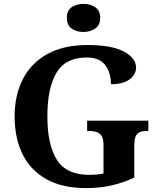

<svg xmlns="http://www.w3.org/2000/svg" viewBox="-20 -955 809 985"><path d="M423 10Q299 10 217.5 -36Q136 -82 95.5 -164.5Q55 -247 55 -358Q55 -466 97 -548.5Q139 -631 222.5 -677.5Q306 -724 428 -724Q553 -724 615.5 -690.5Q678 -657 678 -608Q678 -573 645 -548Q612 -523 549 -523Q549 -584 519 -622Q489 -660 425 -660Q316 -660 269.5 -581.5Q223 -503 223 -358Q223 -213 271.5 -135.5Q320 -58 438 -58Q457 -58 475.5 -59.5Q494 -61 511 -65V-212Q511 -252 493 -267.5Q475 -283 440 -283H427V-336H741V-283H728Q697 -283 683 -267Q669 -251 669 -208V-44Q611 -17 551 -3.5Q491 10 423 10ZM408 -791Q372 -791 347.5 -808.5Q323 -826 323 -863Q323 -901 347.5 -918Q372 -935 408 -935Q443 -935 468.5 -918Q494 -901 494 -863Q494 -826 468.5 -808.5Q443 -791 408 -791Z"/></svg>

Font: Noto Serif Toto
Style: Bold
Weight: 700
Designer: Monotype Design Team
Foundry: Monotype Imaging Inc.
Version: Version 2.001; ttfautohint (v1.8.4.7-5d5b)